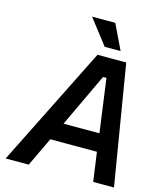

<svg xmlns="http://www.w3.org/2000/svg" viewBox="-135 -1045 958 1142"><g transform="rotate(15 343.5 -474.0)"><path d="M407 -794 288 -948H431L505 -794ZM10 0 378 -737H555L677 0H549L524 -179H237L152 0ZM289 -289H510L465 -618H444Z"/></g></svg>

Font: Tomorrow Medium
Style: Italic
Weight: 500
Italic angle: -10°
Designer: Tony de Marco, Monica Rizzolli
Foundry: Just in Type
Version: Version 2.002